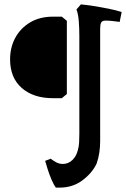

<svg xmlns="http://www.w3.org/2000/svg" viewBox="-20 -686 575 876"><path d="M26 -415Q26 -470.2 50 -514.1Q74 -558 117.8 -584Q161.5 -610 222 -610H262L285 -591V-257L262 -238H222Q132.1 -238 79.1 -284.8Q26 -331.6 26 -415ZM437 -555.3V-41.6Q437 -18 433.5 8Q430 34 421 60Q401 103 356.5 136.5Q312 170 252 170H235Q225 157 215 133.5Q205 110 197.5 86Q190 62 186 48L211 38Q224 48 237.5 55Q251 62 266.6 62Q292 62 310.4 44Q328.7 26 334.9 0Q340 -17 341 -36Q342 -55 342 -77V-522Q342 -557 339.5 -589Q337 -621 329 -643L349 -666Q372 -664 407 -658.5Q442 -653 477 -646Q512 -639 535 -631L526 -586Q526 -586 515 -587.5Q504 -589 489.5 -590.5Q475 -592 462 -592Q445 -592 441 -582Q437 -572 437 -555.3Z"/></svg>

Font: Buenard
Style: Regular
Weight: 400
Version: Version 2.000